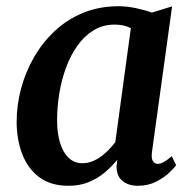

<svg xmlns="http://www.w3.org/2000/svg" viewBox="-20 -587 616 617"><path d="M468.5 -99.5Q465.5 -77.5 471.5 -69Q477.5 -60.5 487 -60.5Q495.5 -60.5 505.8 -66Q516 -71.5 532 -85L546 -56Q541 -48.5 524.2 -32.5Q507.5 -16.5 481.8 -3.2Q456 10 423 10Q393.5 10 374.2 -5Q355 -20 354.5 -52L357 -73.5Q340 -53 317.8 -33.8Q295.5 -14.5 266.2 -2.2Q237 10 200 10Q143 10 106.2 -17.5Q69.5 -45 51.5 -91.8Q33.5 -138.5 33.5 -196Q33.5 -248.5 47.5 -301.5Q61.5 -354.5 88.8 -402.2Q116 -450 155.8 -487.2Q195.5 -524.5 247.2 -545.8Q299 -567 362 -567Q387.5 -567 417 -560.8Q446.5 -554.5 468 -546.5L533 -566.5ZM400.5 -496.5Q389 -502.5 376 -505.2Q363 -508 349 -508Q311 -508 281 -489.8Q251 -471.5 228.8 -440.2Q206.5 -409 192 -369.2Q177.5 -329.5 170.5 -286.2Q163.5 -243 163.5 -201Q163.5 -156.5 173.8 -125.5Q184 -94.5 202 -78.5Q220 -62.5 244 -62.5Q262 -62.5 277.2 -68.8Q292.5 -75 306 -85Q319.5 -95 330.5 -106.8Q341.5 -118.5 350.5 -130Z"/></svg>

Font: Merriweather 20pt SemiBold
Style: Italic
Weight: 600
Italic angle: -7.8°
Version: Version 2.101